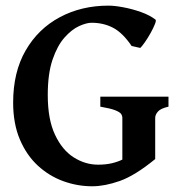

<svg xmlns="http://www.w3.org/2000/svg" viewBox="-20 -650 642 685"><path d="M309.1 14.6Q255.9 14.6 205.6 -3.7Q155.3 -22 115 -59.1Q74.7 -96.2 50.8 -152.6Q26.9 -209 26.9 -284.2Q26.9 -392.6 71.5 -470Q116.2 -547.4 193.4 -588.6Q270.5 -629.9 367.2 -629.9Q388.7 -629.9 419.9 -624Q451.2 -618.2 482.4 -607.2Q513.7 -596.2 534.7 -580.1Q538.1 -577.6 532.7 -564Q527.3 -550.3 517.6 -532.7Q507.8 -515.1 497.3 -500Q486.8 -484.9 480.5 -479L449.7 -485.8Q417.5 -533.2 383.3 -551Q349.1 -568.8 306.6 -568.8Q288.6 -568.8 262.2 -556.9Q235.8 -544.9 210.2 -516.1Q184.6 -487.3 167.5 -437.3Q150.4 -387.2 150.4 -311Q150.4 -224.1 176.3 -169.2Q202.1 -114.3 243.2 -88.4Q284.2 -62.5 330.1 -62.5Q356.9 -62.5 378.2 -67.4Q399.4 -72.3 416.5 -80.6V-229.5Q416.5 -236.8 412.1 -243.4Q407.7 -250 391.1 -256.6Q374.5 -263.2 337.9 -269.5V-305.2H581.1V-269.5Q553.2 -263.2 543.5 -252Q533.7 -240.7 533.7 -229.5V-82.5Q461.4 -23.4 407.5 -4.4Q353.5 14.6 309.1 14.6Z"/></svg>

Font: David Libre
Style: Bold
Weight: 700
Designer: Ismar David, J. Victor Gaultney, Annie Olsen and Meir Sadan
Foundry: Monotype Imaging Inc. & SIL International
Version: Version 1.100; ttfautohint (v1.8.4.7-5d5b)